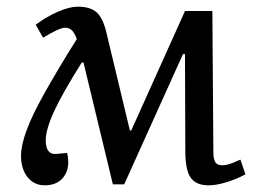

<svg xmlns="http://www.w3.org/2000/svg" viewBox="-20 -541 764 575"><path d="M352 11H318L230 -354H225Q167 -262 142 -207.5Q117 -153 117 -121Q117 -77 149 -80L181 -83Q191 -40 172 -13Q153 14 114 14Q82 14 62.5 -10.5Q43 -35 43 -75Q43 -137 111 -258Q131 -294 156 -336Q181 -378 210 -424Q203 -443 195 -450.5Q187 -458 175 -458Q158 -458 109 -428L87 -467Q119 -491 153.5 -506Q188 -521 213 -521Q251 -521 270 -503.5Q289 -486 299 -442L369 -150H373L534 -508H616L619 -86Q619 -64 625 -55Q631 -46 646 -46Q656 -46 667 -49.5Q678 -53 700 -63L715 -19Q690 -5 659 4.5Q628 14 605 14Q567 14 551 -9Q535 -32 535 -88L534 -379H528Z"/></svg>

Font: Literata 12pt
Style: Italic
Weight: 400
Italic angle: -2°
Designer: Latin by Veronika Burian and Jose Scaglione. Greek by Irene Vlachou. Cyrillic by Vera Evstafieva
Foundry: TypeTogether
Version: Version 3.002